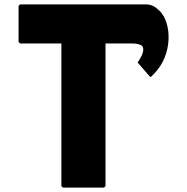

<svg xmlns="http://www.w3.org/2000/svg" viewBox="-20 -852 856 879"><path d="M72 -832 65 -825V-660L72 -653H261V0L268 7H456L463 0V-653H584C606 -653 621 -649 631 -642C643 -625 632 -598 610 -566L662 -506L669 -499C672 -501 674 -503 677 -506L678 -507L685 -514C772 -602 767 -746 711 -802L703 -809C689 -823 672 -831 652 -832Z"/></svg>

Font: Hussar Woodtype
Style: Blk
Weight: 900
Foundry: Cannot Into Space Fonts
Version: Version 1.07